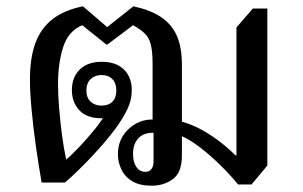

<svg xmlns="http://www.w3.org/2000/svg" viewBox="-20 -579 962 609"><path d="M461 10Q424 10 400.5 -3.5Q377 -17 365.5 -40.5Q354 -64 354 -90Q354 -137 386.5 -168.5Q419 -200 464 -200V-376Q464 -417 458 -439Q452 -461 438 -474Q424 -487 402 -499L321 -438H317L241 -499Q197 -481 180.5 -430Q164 -379 164 -312Q164 -279 167.5 -236.5Q171 -194 176.5 -151.5Q182 -109 190 -73Q208 -88 233 -114.5Q258 -141 281.5 -170Q305 -199 317 -223L338 -211Q329 -207 319 -205.5Q309 -204 300 -204Q255 -204 231.5 -229.5Q208 -255 208 -293Q208 -334 233 -358.5Q258 -383 303 -383Q348 -383 373 -358.5Q398 -334 398 -293Q398 -261 383.5 -231.5Q369 -202 347 -172Q333 -153 314 -130.5Q295 -108 273.5 -85Q252 -62 229.5 -40Q207 -18 186 0H112Q102 -57 93.5 -117.5Q85 -178 80 -233Q75 -288 75 -327Q75 -396 92.5 -443Q110 -490 147 -518.5Q184 -547 243 -559L320 -493L403 -559Q455 -548 489 -526Q523 -504 540 -467.5Q557 -431 557 -373V-193Q589 -184 617.5 -168.5Q646 -153 673.5 -132.5Q701 -112 727 -86H730V-492L782 -552H828V-54L778 6H735Q708 -27 676.5 -57.5Q645 -88 614.5 -111.5Q584 -135 557 -147V-86Q557 -32 528.5 -11Q500 10 461 10ZM441 -34Q454 -34 460.5 -43Q467 -52 467 -66V-158Q434 -158 418 -139.5Q402 -121 402 -92Q402 -65 412.5 -49.5Q423 -34 441 -34ZM302 -244Q324 -244 336.5 -256.5Q349 -269 349 -292Q349 -315 336.5 -328Q324 -341 302 -341Q281 -341 267.5 -328Q254 -315 254 -292Q254 -269 267.5 -256.5Q281 -244 302 -244Z"/></svg>

Font: Noto Serif Thai Medium
Style: Regular
Weight: 500
Version: Version 2.001